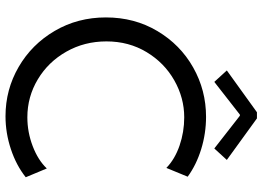

<svg xmlns="http://www.w3.org/2000/svg" viewBox="-149 -805 962 704"><g transform="rotate(90 332.0 -453.0)"><path d="M43.9 -360.4Q43.9 -465.3 94 -549.3Q144 -633.3 227.5 -680.4Q311 -727.5 408.2 -727.5Q469.2 -727.5 526.9 -709.7Q584.5 -691.9 627.9 -660.2L595.7 -582Q563.5 -613.3 513.7 -630.4Q463.9 -647.5 410.2 -647.5Q338.9 -647.5 274.7 -611.1Q210.4 -574.7 171.1 -509.5Q131.8 -444.3 131.8 -362.3Q131.8 -281.7 169.4 -215.3Q207 -148.9 271 -110.6Q335 -72.3 410.2 -72.3Q464.4 -72.3 515.6 -91.8Q566.9 -111.3 597.7 -143.6L629.9 -66.4Q586.4 -31.7 527.1 -12Q467.8 7.8 406.2 7.8Q308.6 7.8 225.6 -40.3Q142.6 -88.4 93.3 -172.6Q43.9 -256.8 43.9 -360.4ZM238.3 -803.7 391.6 -914.1H414.1L566.4 -803.7L524.4 -757.8L404.3 -851.6H400.4L280.3 -757.8Z"/></g></svg>

Font: Reddit Sans Strawberry
Style: Regular
Weight: 400
Designer: Stephen Hutchings
Foundry: Reddit
Version: Version 1.013